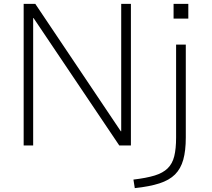

<svg xmlns="http://www.w3.org/2000/svg" viewBox="-20 -750 1092 990"><path d="M102 0V-730H162L603 -73H605V-730H655V0H595L153 -657H151V0ZM668 176Q735 168 777.5 155Q820 142 844.5 118Q869 94 878.5 55.5Q888 17 888 -41V-520H938V-41Q938 27 925 73.5Q912 120 882.5 149.5Q853 179 802 195.5Q751 212 675 220ZM875 -654V-730H951V-654Z"/></svg>

Font: M PLUS 1 Light
Style: Regular
Weight: 300
Designer: Coji Morishita
Foundry: UNDERFOREST DESIGN
Version: Version 1.001